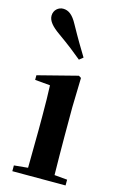

<svg xmlns="http://www.w3.org/2000/svg" viewBox="-129 -910 607 965"><g transform="rotate(15 174.5 -427.5)"><path d="M237 -644C212 -685 187 -726 149 -795C126 -838 103 -855 75 -855C51 -855 27 -836 27 -806C27 -779 49 -754 89 -726C147 -685 182 -657 217 -628ZM110 0H316V-30L249 -36C248 -94 247 -180 247 -235V-388L251 -542L238 -550L31 -497V-473L110 -466C112 -418 113 -375 113 -308V-235L111 -37L39 -30V0Z"/></g></svg>

Font: Noto Serif JP
Style: Bold
Weight: 700
Designer: Ryoko NISHIZUKA 西塚涼子 (kana & ideographs); Frank Grießhammer (Latin, Greek & Cyrillic); Wenlong ZHANG 张文龙 (bopomofo); San
Foundry: Adobe
Version: Version 2.001;hotconv 1.1.0;makeotfexe 2.6.0